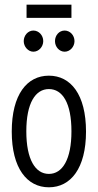

<svg xmlns="http://www.w3.org/2000/svg" viewBox="-20 -789 415 817"><path d="M93 -713H284V-769H93ZM122 -569C145 -569 164 -590 164 -614C164 -639 145 -659 122 -659C99 -659 81 -638 81 -614C81 -590 100 -569 122 -569ZM255 -569C278 -569 297 -590 297 -614C297 -639 278 -659 255 -659C232 -659 214 -639 214 -614C214 -589 233 -569 255 -569ZM188 8C281 8 346 -73 346 -229C346 -387 281 -467 188 -467C95 -467 30 -387 30 -229C30 -73 95 8 188 8ZM188 -49C130 -49 92 -111 92 -230C92 -351 131 -410 188 -410C246 -410 284 -351 284 -230C284 -111 246 -49 188 -49Z"/></svg>

Font: Inconsolata Condensed Thin
Style: Regular
Weight: 100
Width: 3
Monospace: yes
Designer: Raph Levien, Cyreal, Brenton Simpson
Foundry: Raph Levien, Cyreal, Google
Version: Version 3.100